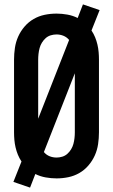

<svg xmlns="http://www.w3.org/2000/svg" viewBox="-20 -805 515 875"><path d="M117 50 41 24 78 -69Q68 -84 61.5 -100Q55 -116 51 -133Q47 -150 45.5 -167.5Q44 -185 44 -202V-533Q44 -560 48 -587Q52 -614 63 -638.5Q74 -663 92 -684Q110 -705 133.5 -718.5Q157 -732 183.5 -737.5Q210 -743 238 -743Q262 -743 287 -738.5Q312 -734 334 -723L358 -785L434 -759L397 -666Q407 -651 413.5 -635Q420 -619 424 -602Q428 -585 429.5 -567.5Q431 -550 431 -533V-202Q431 -175 427 -148Q423 -121 412 -96.5Q401 -72 383 -51Q365 -30 341.5 -16.5Q318 -3 291.5 2.5Q265 8 238 8Q213 8 188 3.5Q163 -1 141 -12ZM154 -264 295 -623Q284 -636 269 -642Q254 -648 238 -648Q224 -648 211 -644Q198 -640 188 -631Q178 -622 171 -610.5Q164 -599 160.5 -586Q157 -573 155.5 -559.5Q154 -546 154 -533ZM238 -87Q251 -87 264 -91Q277 -95 287 -104Q297 -113 304 -124.5Q311 -136 314.5 -149Q318 -162 319.5 -175.5Q321 -189 321 -202V-471L180 -112Q191 -99 206 -93Q221 -87 238 -87Z"/></svg>

Font: Iosevka QP
Style: Bold
Weight: 700
Designer: Belleve Invis
Foundry: Belleve Invis
Version: Version 20.0.0; ttfautohint (v1.8.4)